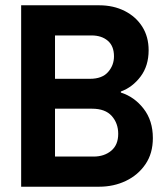

<svg xmlns="http://www.w3.org/2000/svg" viewBox="-20 -706 632 726"><path d="M60 0V-686H355Q409 -686 451.5 -664.5Q494 -643 518 -605Q542 -567 542 -516Q542 -457 511.5 -416.5Q481 -376 437 -360V-356Q488 -340 523 -295Q558 -250 558 -184Q558 -126 530 -85Q502 -44 456 -22Q410 0 355 0ZM188 -114H334Q374 -114 400.5 -136Q427 -158 427 -200Q427 -240 402.5 -267.5Q378 -295 328 -295H188ZM188 -408H320Q366 -408 388.5 -433.5Q411 -459 411 -493Q411 -532 387.5 -552Q364 -572 326 -572H188Z"/></svg>

Font: Archivo Narrow
Style: Bold
Weight: 700
Designer: Hector Gatti
Foundry: Omnibus-Type
Version: Version 3.002